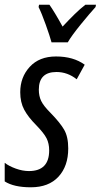

<svg xmlns="http://www.w3.org/2000/svg" viewBox="-31 -786 428 816"><path d="M100 10Q176 10 217.5 -35Q259 -80 259 -155Q259 -205 241.5 -235Q224 -265 184 -306Q154 -336 144 -357Q134 -378 134 -405Q134 -480 209 -480Q256 -480 295 -449L329 -511Q281 -546 207 -546Q136 -546 95.5 -502Q55 -458 55 -394Q55 -351 72 -319.5Q89 -288 122 -255Q156 -220 167 -198Q178 -176 178 -147Q178 -59 92 -59Q65 -59 36 -69.5Q7 -80 -11 -94V-15Q28 10 100 10ZM188 -606H257Q273 -634 312.5 -682.5Q352 -731 375 -756L377 -766H332Q310 -749 286 -725.5Q262 -702 235 -673Q218 -704 203.5 -728Q189 -752 179 -766H135L133 -756Q146 -730 163.5 -681Q181 -632 188 -606Z"/></svg>

Font: Noto Sans UI Condensed
Style: Italic
Weight: 400
Width: 3
Italic angle: -12°
Designer: Monotype Design Team
Foundry: Monotype Imaging Inc.
Version: Version 1.901